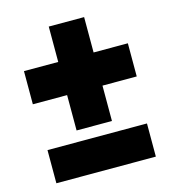

<svg xmlns="http://www.w3.org/2000/svg" viewBox="-102 -754 754 839"><g transform="rotate(-15 275.0 -335.0)"><path d="M500 0H50V-150H500ZM355 -200H195V-360H40V-510H195V-670H355V-510H510V-360H355Z"/></g></svg>

Font: Trujillo Black
Style: Regular
Weight: 900
Designer: Fira Sans original fonts by bBox Type GmbH, Carrois Corporate GbR, & Edenspiekermann AG / Changes by Cristiano Sobral
Foundry: Fira Sans original fonts by bBox Type GmbH, Carrois Corporate GbR, & Edenspiekermann AG / Changes by Cristiano Sobral
Version: Version 4.301;July 28, 2020;FontCreator 13.0.0.2655 64-bit